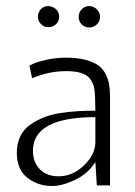

<svg xmlns="http://www.w3.org/2000/svg" viewBox="-20 -618 450 640"><path d="M116.7 -537.6Q106.4 -547.9 106.4 -562.5Q106.4 -577.1 116.7 -587.9Q127 -598.6 141.6 -597.7Q156.2 -596.7 166.5 -587.4Q176.8 -578.1 177.2 -563Q177.7 -547.9 167 -537.6Q156.2 -527.3 141.6 -527.3Q127 -527.3 116.7 -537.6ZM252.4 -536.6Q242.2 -546.9 242.2 -561.5Q242.2 -576.2 252.4 -586.9Q262.7 -597.7 277.3 -597.7Q292 -597.7 302.7 -586.9Q313.5 -576.2 313.5 -561.5Q313.5 -546.9 302.7 -536.6Q292 -526.4 277.3 -526.4Q262.7 -526.4 252.4 -536.6ZM200.2 -425.8Q237.8 -425.8 265.1 -418.5Q292.5 -411.1 307.9 -399.9Q323.2 -388.7 332.3 -370.6Q341.3 -352.5 344 -335.4Q346.7 -318.4 346.7 -294.9V0H302.7L297.9 -78.1Q273.9 -39.6 231 -18.8Q188 2 153.3 2Q106 2 71 -25.6Q36.1 -53.2 36.1 -109.4Q36.1 -140.1 47.9 -164.1Q59.6 -188 81.1 -202.6Q102.5 -217.3 127 -227.1Q151.4 -236.8 183.6 -241.5Q215.8 -246.1 241.5 -247.6Q267.1 -249 297.9 -249Q297.9 -252.9 296.9 -293Q296.4 -314.5 293 -328.6Q289.6 -342.8 279.8 -355.7Q270 -368.7 250.2 -374.8Q230.5 -380.9 200.2 -380.9Q143.6 -380.9 86.9 -357.4L78.1 -399.4L92.3 -406.2Q106.4 -412.6 137 -419.2Q167.5 -425.8 200.2 -425.8ZM297.9 -144.5Q297.9 -144.5 297.9 -227.5Q89.8 -227.5 89.8 -115.2Q89.8 -77.1 113 -53.7Q136.2 -30.3 174.8 -30.3Q222.2 -30.3 260 -66.7Q297.9 -103 297.9 -144.5Z"/></svg>

Font: Buda Light
Style: Regular
Weight: 300
Version: Version 1.003